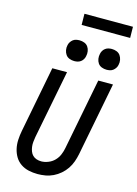

<svg xmlns="http://www.w3.org/2000/svg" viewBox="-154 -1142 880 1235"><g transform="rotate(15 286.5 -525.0)"><path d="M224 12Q193 12 164 5.5Q135 -1 111.5 -17Q88 -33 73.5 -57Q59 -81 52.5 -109.5Q46 -138 47.5 -168.5Q49 -199 55 -230L140 -670H238L149 -214Q146 -197 144.5 -180.5Q143 -164 145 -148.5Q147 -133 152.5 -118.5Q158 -104 168.5 -93.5Q179 -83 194 -78Q209 -73 226 -73Q248 -73 272 -82.5Q296 -92 313.5 -110Q331 -128 340.5 -151Q350 -174 354 -196L446 -670H544L449 -180Q444 -155 435 -129.5Q426 -104 410.5 -81Q395 -58 373.5 -39.5Q352 -21 327 -9Q302 3 275.5 7.5Q249 12 224 12ZM479 -751Q462 -751 446.5 -757Q431 -763 422 -776Q413 -789 410.5 -805.5Q408 -822 412 -839Q414 -850 420 -860Q426 -870 435.5 -877Q445 -884 456 -886.5Q467 -889 478 -889Q495 -889 510.5 -883Q526 -877 535 -864Q544 -851 547 -834.5Q550 -818 546 -801Q544 -790 537.5 -780Q531 -770 522 -763Q513 -756 501.5 -753.5Q490 -751 479 -751ZM264 -751Q247 -751 231.5 -757Q216 -763 207 -776Q198 -789 195 -805.5Q192 -822 196 -839Q198 -850 204.5 -860Q211 -870 220 -877Q229 -884 240.5 -886.5Q252 -889 263 -889Q280 -889 295.5 -883Q311 -877 320 -864Q329 -851 331.5 -834.5Q334 -818 330 -801Q328 -790 322 -780Q316 -770 306.5 -763Q297 -756 286 -753.5Q275 -751 264 -751ZM573 -988H250L249 -1062H572Z"/></g></svg>

Font: Lode Dark Term
Style: Bold Italic
Weight: 700
Italic angle: -11°
Monospace: yes
Designer: Belleve Invis
Foundry: Belleve Invis
Version: Version 29.2.0